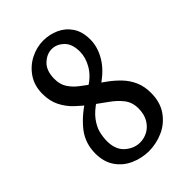

<svg xmlns="http://www.w3.org/2000/svg" viewBox="-218 -823 928 928"><g transform="rotate(-45 246.0 -359.0)"><path d="M255 -729Q297 -729 335 -712Q373 -695 396.5 -660Q420 -625 420 -571Q420 -520 389.5 -469Q359 -418 297 -378L251 -417Q297 -446 320 -486Q343 -526 343 -566Q343 -619 315.5 -645Q288 -671 255 -671Q221 -671 191.5 -643Q162 -615 162 -559Q162 -522 178.5 -496.5Q195 -471 221.5 -450.5Q248 -430 279 -408Q308 -389 337 -367.5Q366 -346 390.5 -320Q415 -294 430 -260Q445 -226 445 -182Q445 -118 414.5 -74.5Q384 -31 336.5 -10Q289 11 237 11Q188 10 144.5 -9.5Q101 -29 74 -68Q47 -107 47 -164Q47 -233 85.5 -284Q124 -335 194 -381L234 -342Q188 -312 165.5 -281.5Q143 -251 136 -222.5Q129 -194 129 -167Q129 -109 163 -79Q197 -49 238 -49Q266 -49 291 -62.5Q316 -76 332.5 -103.5Q349 -131 349 -172Q349 -213 326.5 -242Q304 -271 269 -295.5Q234 -320 198 -347Q165 -372 136 -399.5Q107 -427 88.5 -463.5Q70 -500 70 -549Q70 -605 97.5 -645.5Q125 -686 167.5 -707.5Q210 -729 255 -729Z"/></g></svg>

Font: Rosario Light Light
Style: Regular
Weight: 300
Version: Version 1.101; ttfautohint (v1.8.1.43-b0c9)